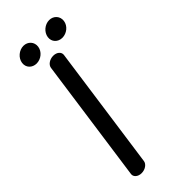

<svg xmlns="http://www.w3.org/2000/svg" viewBox="-231 -741 778 778"><g transform="rotate(-45 158.0 -352.0)"><path d="M183.8 -562C185.5 -577 171.6 -590 150.7 -590C129.8 -590 111.8 -577 109.7 -562C109.5 -561.8 34.7 -28 34.7 -28C32.6 -13.2 46.9 0 67.8 0C88.7 0 106.7 -13 108.8 -28ZM81.2 -615C106.2 -615 130.1 -633.8 133.6 -658.8C137.1 -683.8 118.7 -703.8 93.7 -703.8C68.7 -703.8 44.6 -683.8 41.1 -658.8C37.6 -633.8 56.2 -615 81.2 -615ZM228.7 -615C253.7 -615 277.6 -633.8 281.1 -658.8C284.6 -683.8 266.2 -703.8 241.2 -703.8C216.2 -703.8 192.1 -683.8 188.6 -658.8C185.1 -633.8 203.7 -615 228.7 -615Z"/></g></svg>

Font: Hi.
Style: Regular
Weight: 400
Designer: Mew Too, Robert Jablonski
Foundry: Cannot Into Space Fonts
Version: Version 1.996